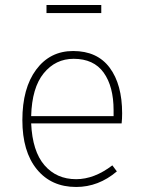

<svg xmlns="http://www.w3.org/2000/svg" viewBox="-20 -734 570 764"><path d="M432 -272V-295Q432 -390 392.5 -445Q353 -500 273 -500Q201 -500 154 -442.5Q107 -385 104 -272ZM466 -283Q466 -261 464 -243H104Q109 -132 157 -76.5Q205 -21 283 -21Q355 -21 427 -76L445 -52Q372 10 283 10Q184 10 126.5 -60.5Q69 -131 69 -256Q69 -383 124 -457Q179 -531 271 -531Q367 -531 416.5 -464.5Q466 -398 466 -283ZM383 -682H165V-714H383Z"/></svg>

Font: FiraSans
Style: Regular
Weight: 200
Designer: Carrois Corporate & Edenspiekermann AG
Foundry: Carrois Corporate GbR & Edenspiekermann AG
Version: Version 3.106;PS 003.106;hotconv 1.0.70;makeotf.lib2.5.58329